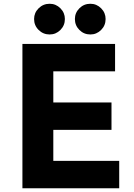

<svg xmlns="http://www.w3.org/2000/svg" viewBox="-20 -1000 714 1020"><path d="M243.7 -816.9Q209.5 -816.9 185.3 -840.8Q161.1 -864.7 161.1 -898.9Q161.1 -932.1 185.3 -956.1Q209.5 -980 243.7 -980Q276.9 -980 300.8 -956.1Q324.7 -932.1 324.7 -898.9Q324.7 -864.7 300.8 -840.8Q276.9 -816.9 243.7 -816.9ZM460 -816.9Q425.8 -816.9 401.9 -840.8Q377.9 -864.7 377.9 -898.9Q377.9 -932.1 401.9 -956.1Q425.8 -980 460 -980Q493.2 -980 517.1 -956.1Q541 -932.1 541 -898.9Q541 -864.7 517.1 -840.8Q493.2 -816.9 460 -816.9ZM99.1 0V-766.6H591.3V-621.1H263.2V-455.6H572.3V-310.1H263.2V-145.5H613.3V0Z"/></svg>

Font: Acari Sans Neue Black
Style: Regular
Weight: 900
Designer: Alfredo Marco Pradil
Foundry: Alfredo Marco Pradil
Version: Version 1.045;June 16, 2019;FontCreator 11.5.0.2425 64-bit; 